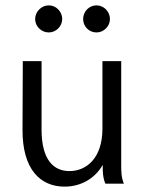

<svg xmlns="http://www.w3.org/2000/svg" viewBox="-20 -685 540 716"><path d="M162 -564C189 -564 212 -587 212 -614C212 -642 189 -665 162 -665C134 -665 111 -641 111 -614C111 -587 134 -564 162 -564ZM340 -564C367 -564 390 -587 390 -614C390 -642 367 -665 340 -665C312 -665 290 -642 290 -614C290 -586 312 -564 340 -564ZM221 11C281 11 334 -19 363 -70C363 -47 363 -23 373 0H442C432 -24 432 -47 432 -71V-457H362V-205C362 -96 303 -47 239 -47C182 -47 135 -86 135 -202V-457H65L64 -202C63 -54 130 11 221 11Z"/></svg>

Font: Inconsolata
Style: Regular
Weight: 400
Monospace: yes
Designer: Raph Levien, Cyreal, Brenton Simpson
Foundry: Raph Levien, Cyreal, Google
Version: Version 3.100